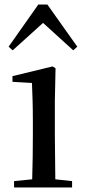

<svg xmlns="http://www.w3.org/2000/svg" viewBox="-20 -827 377 847"><path d="M303 -605 321 -621 189 -807H149L18 -621L36 -605L170 -726ZM121 0H298V-28L224 -36L222 -230V-382L225 -526L212 -534L35 -491V-466L121 -461C123 -411 125 -362 125 -294V-230C125 -176 124 -92 122 -36L42 -28V0Z"/></svg>

Font: Noto Serif CJK SC Medium
Style: Regular
Weight: 500
Designer: Ryoko NISHIZUKA 西塚涼子 (kana & ideographs); Frank Grießhammer (Latin, Greek & Cyrillic); Wenlong ZHANG 张文龙 (bopomofo); San
Foundry: Adobe
Version: Version 2.001;hotconv 1.1.0;makeotfexe 2.6.0